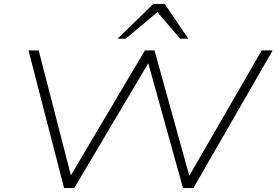

<svg xmlns="http://www.w3.org/2000/svg" viewBox="-20 -963 1416 983"><path d="M308 0 126 -705H178L349 -42H329L722 -705H771L955 -42H937L1320 -705H1376L970 0H917L735 -654H748L360 0ZM582 -765 765 -943H823L944 -765H902L786 -901L624 -765Z"/></svg>

Font: Nunito Sans 10pt Expanded ExtraLight
Style: Italic
Weight: 250
Width: 7
Italic angle: -9°
Designer: Vernon Adams
Foundry: Vernon Adams
Version: Version 3.101;gftools[0.9.27]